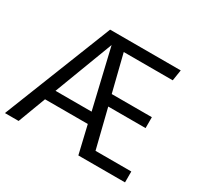

<svg xmlns="http://www.w3.org/2000/svg" viewBox="-155 -882 1116 1069"><g transform="rotate(30 403.0 -347.5)"><path d="M533 -70H763V0H463L421 -178H146L79 0H-9L266 -695H720L709 -625H394L453 -389H711V-319H471ZM173 -248H405L316 -625Z"/></g></svg>

Font: Sedus Text
Style: Regular
Weight: 400
Designer: TypeMates
Foundry: TypeMates, Runge Thomsen GbR
Version: Version 4.202;PS 004.202;hotconv 1.0.88;makeotf.lib2.5.64775